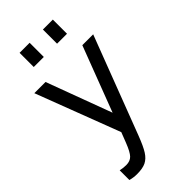

<svg xmlns="http://www.w3.org/2000/svg" viewBox="-316 -865 1188 1188"><g transform="rotate(-45 277.5 -271.5)"><path d="M20 0ZM535 -553 290 89Q264 157 243 190Q222 223 193.5 237Q165 251 115 251Q86 251 56 243V158Q82 164 108 164Q142 164 161.5 144Q181 124 204 65L230 -2L20 -553H118L277 -125L440 -553ZM336 -794H423V-670H336ZM132 -794H220V-670H132Z"/></g></svg>

Font: Biryani
Style: Regular
Weight: 400
Designer: Dan Reynolds and Mathieu Reguer
Foundry: Dan Reynolds and Mathieu Reguer
Version: Version 1.004; ttfautohint (v1.1) -l 5 -r 5 -G 72 -x 0 -D la